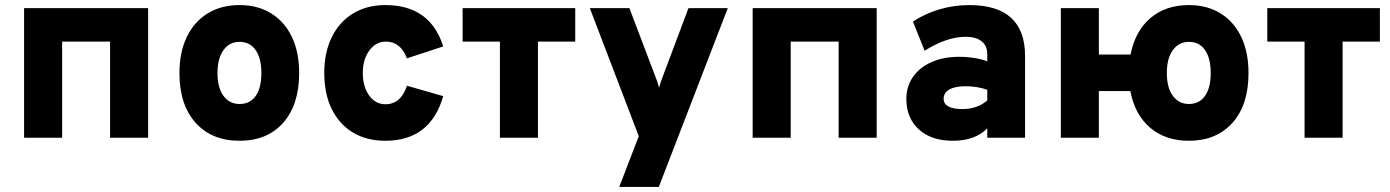

<svg xmlns="http://www.w3.org/2000/svg" viewBox="-20 -543 5480 757"><path d="M75 0V-511H564V0H414V-379H225V0Z M924.5 12Q814.5 12 751 -59.2Q687.5 -130.5 687.5 -255Q687.5 -337 716.5 -397.2Q745.5 -457.5 798.8 -490.2Q852 -523 924.5 -523Q996.5 -523 1049.2 -490.2Q1102 -457.5 1130.8 -397.5Q1159.5 -337.5 1159.5 -255Q1159.5 -130.5 1096.8 -59.2Q1034 12 924.5 12ZM924.5 -133Q966 -133 988.2 -164.8Q1010.5 -196.5 1010.5 -255Q1010.5 -313.5 987.8 -345.8Q965 -378 924.5 -378Q884 -378 860.8 -345Q837.5 -312 837.5 -255Q837.5 -198 860.8 -165.5Q884 -133 924.5 -133Z M1499.5 12Q1425.5 12 1371.5 -20.5Q1317.5 -53 1288 -113Q1258.5 -173 1258.5 -255Q1258.5 -336.5 1288.2 -396.8Q1318 -457 1372.2 -490Q1426.5 -523 1499.5 -523Q1676 -523 1727.5 -360L1584.5 -313Q1559.5 -379 1501.5 -379Q1462 -379 1436.2 -344Q1410.5 -309 1410.5 -255Q1410.5 -201 1435.5 -166.5Q1460.5 -132 1499.5 -132Q1560.5 -132 1584.5 -205L1727.5 -164Q1677 12 1499.5 12Z M1951 0V-379H1804V-511H2248V-379H2101V0Z M2421.5 194 2498.5 -6 2305.5 -511H2461.5L2562.5 -245Q2566.5 -236 2571 -222.5Q2575.5 -209 2578.5 -197Q2581.5 -209 2586.2 -222.2Q2591 -235.5 2594.5 -245L2694.5 -511H2849.5L2577.5 194Z M2947.5 0V-511H3436.5V0H3286.5V-379H3097.5V0Z M3736.5 12Q3652 12 3602.8 -32.8Q3553.5 -77.5 3553.5 -153Q3553.5 -202.5 3579.8 -240Q3606 -277.5 3652.8 -298.2Q3699.5 -319 3761.5 -319Q3792.5 -319 3822.8 -314.2Q3853 -309.5 3872.5 -301V-330Q3872.5 -362.5 3850.2 -380.2Q3828 -398 3787.5 -398Q3713 -398 3625.5 -343L3579.5 -458Q3627 -489.5 3684.2 -506.2Q3741.5 -523 3801.5 -523Q4021.5 -523 4021.5 -322V0H3872.5V-37Q3825 12 3736.5 12ZM3775.5 -113Q3832.5 -113 3872.5 -147V-189Q3833.5 -203 3786.5 -203Q3746 -203 3723.2 -190.2Q3700.5 -177.5 3700.5 -154Q3700.5 -113 3775.5 -113Z M4667.5 12Q4575.5 12 4515 -39.2Q4454.5 -90.5 4436.5 -184H4312.5V0H4162.5V-511H4312.5V-328H4437.5Q4455.5 -420.5 4515.8 -471.8Q4576 -523 4667.5 -523Q4739.5 -523 4792.2 -490.2Q4845 -457.5 4873.8 -397.5Q4902.5 -337.5 4902.5 -255Q4902.5 -129 4839 -58.5Q4775.5 12 4667.5 12ZM4667.5 -133Q4709 -133 4731.2 -165.2Q4753.5 -197.5 4753.5 -255Q4753.5 -313 4731.2 -345.5Q4709 -378 4667.5 -378Q4628 -378 4604.2 -345.5Q4580.5 -313 4580.5 -255Q4580.5 -197.5 4604.2 -165.2Q4628 -133 4667.5 -133Z M5123.5 0V-379H4976.5V-511H5420.5V-379H5273.5V0Z"/></svg>

Font: Overpass Black
Style: Regular
Weight: 900
Designer: Delve Withrington, Dave Bailey, Thomas Jockin
Foundry: Delve Fonts LLC
Version: Version 4.000; ttfautohint (v1.8.3)